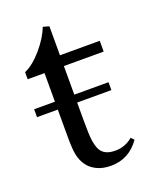

<svg xmlns="http://www.w3.org/2000/svg" viewBox="-107 -591 546 669"><g transform="rotate(-20 165.5 -256.5)"><path d="M190.4 11.2Q159.7 11.2 137.5 0Q115.2 -11.2 103.5 -28.8Q91.8 -45.9 87.2 -67.4Q82.5 -88.9 82.5 -135.7V-236.3H5.4V-265.6H82.5V-371.6H20V-397.9Q51.3 -411.1 84.5 -449.5Q117.7 -487.8 131.8 -525.4L154.3 -519V-411.6H301.8V-371.6H154.3V-265.6H281.2V-236.3H154.3V-167.5Q154.3 -118.2 157 -97.9Q159.7 -77.6 166 -63Q179.2 -33.2 222.2 -33.2Q259.3 -33.2 287.1 -57.1L297.9 -46.4Q257.8 11.2 190.4 11.2Z"/></g></svg>

Font: Elstob 18pt
Style: Regular
Weight: 400
Designer: Peter S. Baker
Version: Version 1.015